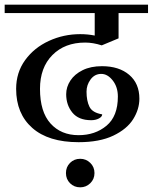

<svg xmlns="http://www.w3.org/2000/svg" viewBox="-32 -620 653 821"><path d="M564 -198Q564 -153 537.5 -110.5Q511 -68 452.5 -40Q394 -12 304 -12Q175 -12 106 -73Q37 -134 37 -240Q37 -310 75.5 -363Q114 -416 177 -445Q240 -474 311 -474Q343 -474 373 -468V-564H-12V-600H601V-564H475V-456L403 -426Q366 -438 332 -438Q245 -438 192 -384.5Q139 -331 139 -240Q139 -142 184 -92Q229 -42 304 -42Q375 -42 423.5 -82.5Q472 -123 472 -207Q472 -248 450 -276Q428 -304 401 -304Q373 -304 355.5 -280.5Q338 -257 338 -228Q338 -189 350.5 -163.5Q363 -138 405 -131Q405 -121 391 -113.5Q377 -106 358 -106Q304 -106 277.5 -138.5Q251 -171 251 -217Q251 -248 269 -275.5Q287 -303 321.5 -320Q356 -337 404 -337Q477 -337 520.5 -300Q564 -263 564 -198ZM372 120Q372 146 354 163.5Q336 181 311 181Q285 181 267.5 163.5Q250 146 250 120Q250 94 267.5 76.5Q285 59 311 59Q336 59 354 76.5Q372 94 372 120Z"/></svg>

Font: Arya
Style: Regular
Weight: 400
Designer: Eduardo Rodriguez Tunni, Modular Infotech
Foundry: Eduardo Rodriguez Tunni, Modular Infotech
Version: Version 1.002